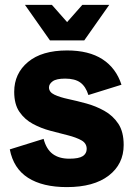

<svg xmlns="http://www.w3.org/2000/svg" viewBox="-20 -750 550 784"><path d="M253 14Q154 14 94.5 -24Q35 -62 20 -140L158 -183Q169 -141 195 -121.5Q221 -102 263 -102Q302 -102 318 -112.5Q334 -123 334 -142Q334 -165 312.5 -177Q291 -189 257.5 -197.5Q224 -206 186 -216Q148 -226 114.5 -244Q81 -262 59.5 -293Q38 -324 38 -375Q38 -450 94.5 -497Q151 -544 254 -544Q343 -544 398.5 -508Q454 -472 476 -404L341 -362Q330 -397 308 -413Q286 -429 246 -429Q210 -429 195 -418Q180 -407 180 -393Q180 -374 202 -363.5Q224 -353 259 -345.5Q294 -338 332.5 -327.5Q371 -317 406 -297.5Q441 -278 463 -245Q485 -212 485 -158Q485 -80 424 -33Q363 14 253 14ZM188 -585 316 -730H426L324 -585ZM184 -585 82 -730H192L320 -585Z"/></svg>

Font: Radio Canada Big
Style: Regular
Weight: 400
Designer: Étienne Aubert Bonn
Foundry: Coppers and Brasses
Version: Version 1.001